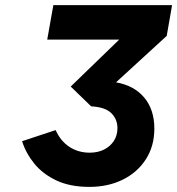

<svg xmlns="http://www.w3.org/2000/svg" viewBox="-20 -720 694 752"><path d="M330 12Q254.5 12 201 -13.2Q147.5 -38.5 114.5 -79Q81.5 -119.5 66.5 -167L198 -210.5Q217 -167.5 251.8 -144.8Q286.5 -122 331.5 -122Q363 -122 387.5 -134.2Q412 -146.5 426 -168.2Q440 -190 440 -218Q440 -253 416 -276.8Q392 -300.5 337 -303.5L257 -381L447 -565H165L189 -700H654L633 -579.5L434.5 -397.5Q505.5 -385 545 -337.8Q584.5 -290.5 584.5 -216.5Q584.5 -147.5 551.2 -96Q518 -44.5 460.5 -16.2Q403 12 330 12Z"/></svg>

Font: Overpass ExtraBold
Style: Italic
Weight: 800
Italic angle: -10°
Designer: Delve Withrington, Dave Bailey, Thomas Jockin
Foundry: Delve Fonts LLC
Version: Version 4.000